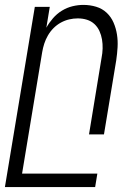

<svg xmlns="http://www.w3.org/2000/svg" viewBox="-46 -548 566 783"><path d="M-26 215 96 -520H157L143 -435Q154 -455 170 -473.5Q186 -492 206.5 -504.5Q227 -517 249.5 -522.5Q272 -528 294 -528Q321 -528 346 -520.5Q371 -513 389 -496Q407 -479 417 -456Q427 -433 431 -407.5Q435 -382 433.5 -355.5Q432 -329 428 -302L378 0H317L368 -311Q372 -331 372.5 -350Q373 -369 370 -387Q367 -405 359.5 -421.5Q352 -438 339 -450Q326 -462 308.5 -467.5Q291 -473 271 -473Q254 -473 236.5 -469Q219 -465 202.5 -456Q186 -447 172.5 -433.5Q159 -420 149.5 -403.5Q140 -387 134.5 -370Q129 -353 126 -335L44 160H351L342 215Z"/></svg>

Font: Iosevka Term Curly Lt Obl
Style: Regular
Weight: 300
Italic angle: -9°
Designer: Belleve Invis
Foundry: Belleve Invis
Version: Version 32.3.0